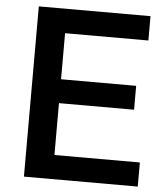

<svg xmlns="http://www.w3.org/2000/svg" viewBox="-54 -820 742 868"><g transform="rotate(5 317.0 -386.0)"><path d="M86.9 0V-772.5H593.8V-662.1H215.8V-453.1H556.6V-344.7H215.8V-109.4H603.5V0Z"/></g></svg>

Font: Gothic A1
Style: Bold
Weight: 700
Version: Version 2.50